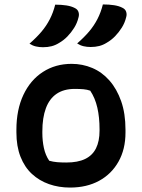

<svg xmlns="http://www.w3.org/2000/svg" viewBox="-20 -835 640 866"><path d="M303 -547Q352 -547 396 -528.5Q440 -510 473.5 -472Q507 -434 526.5 -378.5Q546 -323 546 -250V-237Q546 -162 514.5 -106Q483 -50 427 -19.5Q371 11 296 11Q245 11 201 -4.5Q157 -20 124 -50.5Q91 -81 72.5 -128Q54 -175 54 -238V-250Q54 -340 85.5 -407Q117 -474 173.5 -510.5Q230 -547 303 -547ZM317 -434Q268 -434 235.5 -412Q203 -390 187 -347Q171 -304 171 -242V-235Q171 -200 178 -167.5Q185 -135 202 -110Q220 -105 238 -103.5Q256 -102 279 -102Q331 -102 364 -118Q397 -134 413 -166Q429 -198 429 -246V-252Q429 -306 419 -349.5Q409 -393 387 -426Q373 -431 356.5 -432.5Q340 -434 317 -434ZM229 -814Q257 -814 279.5 -810.5Q302 -807 317 -799Q330 -793 334 -781Q338 -769 334 -756Q328 -731 314.5 -709.5Q301 -688 284 -670.5Q267 -653 246 -641Q230 -631 212.5 -626.5Q195 -622 174 -622Q157 -622 142 -625.5Q127 -629 113 -638Q145 -666 167 -692Q189 -718 204.5 -748Q220 -778 229 -814ZM444 -815Q472 -815 494.5 -811.5Q517 -808 532 -800Q545 -794 549 -782Q553 -770 549 -757Q543 -732 529.5 -710.5Q516 -689 499 -671.5Q482 -654 461 -642Q445 -632 427.5 -627.5Q410 -623 389 -623Q372 -623 357 -626.5Q342 -630 328 -639Q360 -667 382 -693Q404 -719 419.5 -749Q435 -779 444 -815Z"/></svg>

Font: Recursive Monospace Casual SemiBold
Style: Regular
Weight: 600
Version: Version 1.047